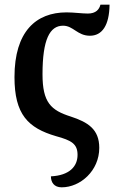

<svg xmlns="http://www.w3.org/2000/svg" viewBox="-20 -598 498 822"><path d="M244 204C324 204 405 133 405 35C405 -45 356 -75 283 -99C198 -126 162 -159 162 -280C162 -429 193 -488 250 -488C294 -488 311 -445 365 -445C417 -445 448 -489 449 -578H410C405 -558 391 -540 356 -540C331 -540 296 -545 265 -545C134 -545 42 -463 42 -268C42 -108 100 -50 220 -15C286 3 312 18 312 65C312 115 277 153 198 157C198 182 211 204 244 204Z"/></svg>

Font: Noto Serif Condensed Semi
Style: Regular
Weight: 600
Width: 3
Designer: Monotype Design Team
Foundry: Monotype Imaging Inc.
Version: Version 1.002